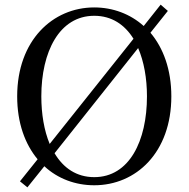

<svg xmlns="http://www.w3.org/2000/svg" viewBox="-20 -781 812 827"><path d="M158 -366C158 -557 235 -713 386 -713C461 -713 517 -675 555 -614L194 -161C170 -219 158 -290 158 -366ZM575 -574C600 -516 613 -444 613 -366C613 -174 537 -18 386 -18C310 -18 253 -57 215 -121ZM386 -749C207 -749 54 -607 54 -366C54 -251 88 -160 142 -95L66 0L98 26L171 -65C229 -11 305 17 386 17C566 17 718 -124 718 -366C718 -482 683 -575 628 -640L703 -734L672 -761L599 -669C541 -721 466 -749 386 -749Z"/></svg>

Font: Noto Serif JP Medium
Style: Regular
Weight: 500
Designer: Ryoko NISHIZUKA 西塚涼子 (kana & ideographs); Frank Grießhammer (Latin, Greek & Cyrillic); Wenlong ZHANG 张文龙 (bopomofo); San
Foundry: Adobe
Version: Version 2.001;hotconv 1.1.0;makeotfexe 2.6.0